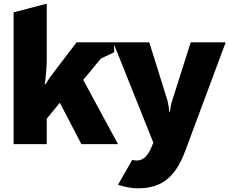

<svg xmlns="http://www.w3.org/2000/svg" viewBox="-20 -783 1246 1043"><path d="M54 -716V0H234V-138L305 -225L422 0H621L432 -349L528 -465L600 -499V-553H396L290 -414C270 -388 250 -363 227 -325H223C230 -374 234 -419 234 -470V-763Z M728 240C855 240 931 185 987 35L1206 -553H1016L915 -235C909 -218 906 -198 903 -176H899C898 -199 894 -219 890 -236L791 -553H595L813 -8C802 19 792 47 770 69C757 82 739 89 724 89C714 89 703 87 698 86L621 221C657 232 692 240 728 240Z"/></svg>

Font: Frost ExtraBold
Style: Regular
Weight: 800
Designer: Lee Frost
Foundry: Lee Frost for Ice Communication Norge AS
Version: Version 2.011;hotconv 1.0.107;makeotfexe 2.5.65593